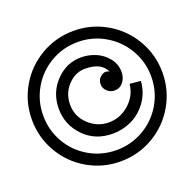

<svg xmlns="http://www.w3.org/2000/svg" viewBox="-107 -696 813 802"><g transform="rotate(-20 300.0 -295.0)"><path d="M444.3 -43.7Q377.4 -4.9 298.8 -4.9Q220.2 -4.9 153.3 -43.7Q86.4 -82.5 47.6 -149.4Q8.8 -216.3 8.8 -294.9Q8.8 -373.5 47.6 -440.4Q86.4 -507.3 153.3 -546.1Q220.2 -585 298.8 -585Q377.4 -585 444.3 -546.1Q511.2 -507.3 550 -440.4Q588.9 -373.5 588.9 -294.9Q588.9 -216.3 550 -149.4Q511.2 -82.5 444.3 -43.7ZM178.2 -87.2Q233.4 -55.2 298.8 -55.2Q364.3 -55.2 419.4 -87.2Q474.6 -119.1 506.8 -174.3Q539.1 -229.5 539.1 -294.9Q539.1 -360.4 506.8 -415.5Q474.6 -470.7 419.4 -502.9Q364.3 -535.2 298.8 -535.2Q233.4 -535.2 178.2 -502.9Q123 -470.7 91.1 -415.5Q59.1 -360.4 59.1 -294.9Q59.1 -229.5 91.1 -174.3Q123 -119.1 178.2 -87.2ZM443.8 -296.9Q438 -244.6 398.2 -209.7Q358.4 -174.8 308.1 -174.8Q257.3 -174.8 218.8 -210.9Q180.2 -247.1 180.2 -299.8Q180.2 -349.6 213.1 -384.8Q246.1 -419.9 290 -419.9Q362.3 -419.9 382.8 -373Q365.7 -384.3 347.4 -371.3Q329.1 -358.4 329.1 -335.9Q329.1 -318.4 343 -305.2Q356.9 -292 376 -292Q399.9 -292 414.6 -310.8Q429.2 -329.6 429.2 -355Q429.2 -390.6 407 -417.7Q384.8 -444.8 353.8 -457.5Q322.8 -470.2 290 -470.2Q224.6 -470.2 177.2 -420.4Q129.9 -370.6 129.9 -299.8Q129.9 -228.5 179.7 -176.8Q229.5 -125 308.1 -125Q351.6 -125 391.6 -143.8Q431.6 -162.6 460 -201.7Q488.3 -240.7 492.2 -292Z"/></g></svg>

Font: Compagnon Roman
Style: Regular
Weight: 400
Designer: Juliette Duhe, Lea Pradine
Foundry: Velvetyne Type Foundry
Version: Version 1.000;PS 001.000;hotconv 1.0.88;makeotf.lib2.5.64775